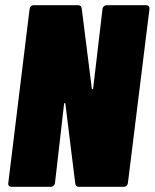

<svg xmlns="http://www.w3.org/2000/svg" viewBox="-20 -720 596 740"><path d="M375 -685 339 -379C338 -376 334 -374 334 -378L295 -687C294 -695 290 -700 281 -700H110C101 -700 95 -694 94 -685L12 -15C10 -6 16 0 24 0H176C184 0 191 -6 192 -15L227 -320C228 -324 232 -324 232 -320L270 -13C271 -5 275 0 284 0H457C466 0 472 -6 473 -15L556 -685C557 -694 552 -700 543 -700H391C383 -700 376 -694 375 -685Z"/></svg>

Font: Barlow Condensed Black
Style: Italic
Weight: 900
Width: 3
Italic angle: -7°
Designer: Jeremy Tribby
Foundry: Tribby Type
Version: Version 1.422;hotconv 1.0.109;makeotfexe 2.5.65596